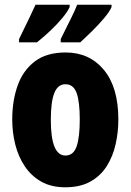

<svg xmlns="http://www.w3.org/2000/svg" viewBox="-20 -786 556 816"><path d="M483 -278Q483 -225 471.5 -173.5Q460 -122 434 -80.5Q408 -39 364.5 -14.5Q321 10 257 10Q198 10 155.5 -14Q113 -38 85.5 -79Q58 -120 45 -171.5Q32 -223 32 -278Q32 -358 55 -422.5Q78 -487 128 -525Q178 -563 259 -563Q360 -563 421.5 -489Q483 -415 483 -278ZM196 -276Q196 -125 258 -125Q292 -125 305.5 -163.5Q319 -202 319 -278Q319 -354 305.5 -391Q292 -428 258 -428Q226 -428 211 -391Q196 -354 196 -276ZM454 -756Q446 -737 423 -709.5Q400 -682 372 -654.5Q344 -627 321 -606H238V-620Q265 -674 283 -710.5Q301 -747 308 -766H454ZM276 -756Q267 -736 245 -709.5Q223 -683 194.5 -656Q166 -629 137 -606H61V-620Q88 -675 105.5 -711.5Q123 -748 131 -766H276Z"/></svg>

Font: Noto Sans Tamil ExtraCondensed Black
Style: Regular
Weight: 900
Width: 2
Designer: Jelle Bosma - Monotype Design Team
Foundry: Monotype Imaging Inc.
Version: Version 2.004; ttfautohint (v1.8.4.7-5d5b)